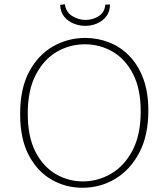

<svg xmlns="http://www.w3.org/2000/svg" viewBox="-20 -879 794 906"><path d="M369 7Q290 7 223 -31.5Q156 -70 115.5 -147Q75 -224 75 -341Q75 -462 118 -541.5Q161 -621 231 -660.5Q301 -700 382 -700Q440 -700 493.5 -679.5Q547 -659 589 -616.5Q631 -574 655.5 -509.5Q680 -445 680 -357Q680 -240 637.5 -159Q595 -78 524.5 -35.5Q454 7 369 7ZM371 -23Q442 -23 504.5 -59.5Q567 -96 605.5 -169.5Q644 -243 644 -354Q644 -460 607.5 -530.5Q571 -601 511 -635.5Q451 -670 380 -670Q309 -670 248 -634.5Q187 -599 149 -526.5Q111 -454 111 -343Q111 -234 147 -163.5Q183 -93 242.5 -58Q302 -23 371 -23ZM382 -757Q354 -757 327 -768Q300 -779 282.5 -801Q265 -823 264 -856L286 -859Q291 -822 320.5 -803.5Q350 -785 384 -785Q418 -785 446 -803Q474 -821 477 -857L499 -858Q499 -825 482 -802.5Q465 -780 438.5 -768.5Q412 -757 382 -757Z"/></svg>

Font: Bitter ExtraLight
Style: Regular
Weight: 200
Designer: Sol Matas, and Bitter project Authors
Foundry: Sol Matas
Version: Version 2.001